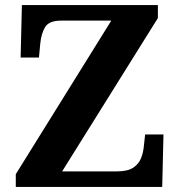

<svg xmlns="http://www.w3.org/2000/svg" viewBox="-20 -734 706 754"><path d="M42 0V-50L417 -653H220Q173 -653 157.5 -628Q142 -603 138 -562L133 -508H61L66 -714H600V-663L224 -61H440Q481 -61 503 -75.5Q525 -90 534 -113Q543 -136 545 -161L550 -206H622L617 0Z"/></svg>

Font: Noto Serif Tamil
Style: Bold
Weight: 700
Designer: Indian Type Foundry, Tom Grace, and the Monotype Design Team
Foundry: Monotype Imaging Inc.
Version: Version 2.003